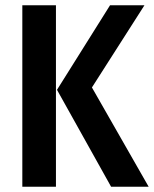

<svg xmlns="http://www.w3.org/2000/svg" viewBox="-20 -711 586 731"><path d="M193 -691H65V0H193ZM530 -691H399L197 -369L403 0H546L330 -378Z"/></svg>

Font: Fira Sans Condensed Medium
Style: Regular
Weight: 500
Width: 3
Designer: Carrois Corporate & Edenspiekermann AG
Foundry: Carrois Corporate GbR & Edenspiekermann AG
Version: Version 4.202;PS 004.202;hotconv 1.0.88;makeotf.lib2.5.64775